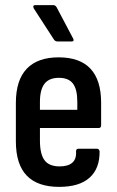

<svg xmlns="http://www.w3.org/2000/svg" viewBox="-20 -722 457 750"><path d="M211 8Q127 8 84.5 -36Q42 -80 42 -170V-320Q42 -409 84.5 -453.5Q127 -498 209 -498Q292 -498 333.5 -453.5Q375 -409 375 -321V-233Q375 -222 366 -222H136V-173Q136 -120 154 -96Q172 -72 213 -72Q246 -72 262.5 -86.5Q279 -101 277 -130Q277 -141 286 -141H359Q367 -141 369 -131Q370 -64 330 -28Q290 8 211 8ZM136 -293H282V-324Q282 -373 265 -395.5Q248 -418 210 -418Q172 -418 154 -395Q136 -372 136 -324ZM205 -560Q196 -560 191 -567L112 -689Q109 -695 110.5 -698.5Q112 -702 117 -702H188Q196 -702 201 -694L266 -571Q271 -560 260 -560Z"/></svg>

Font: Sofia Sans Condensed SemiBold
Style: Regular
Weight: 600
Designer: Botio Nikoltchev, Ani Petrova
Foundry: lettersoup
Version: Version 4.101